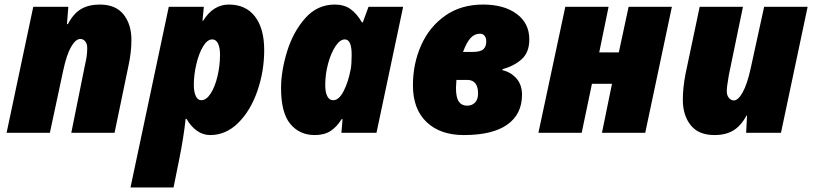

<svg xmlns="http://www.w3.org/2000/svg" viewBox="-20 -583 3568 843"><path d="M126 -553H280L274 -477H278Q302 -523 335.5 -543Q369 -563 418 -563Q488 -563 522.5 -519.5Q557 -476 557 -408Q557 -353 544 -294L483 0H293L354 -302Q363 -338 363 -372Q363 -391 354 -401.5Q345 -412 333 -412Q312 -412 292 -377Q272 -342 257 -271L199 0H9Z M721 -553H875L869 -492H872Q916 -563 985 -563Q1059 -563 1099.5 -510.5Q1140 -458 1140 -363Q1140 -270 1110 -183.5Q1080 -97 1026 -43.5Q972 10 903 10Q871 10 844.5 -9Q818 -28 799 -61H795Q787 17 766 121L742 240H553ZM946 -343Q946 -375 937 -392.5Q928 -410 912 -410Q890 -410 871.5 -379Q853 -348 842 -301Q831 -254 831 -210Q831 -180 839.5 -161.5Q848 -143 864 -143Q886 -143 905 -172.5Q924 -202 935 -248.5Q946 -295 946 -343Z M1214 -196Q1214 -271 1240.5 -357Q1267 -443 1320 -503Q1373 -563 1450 -563Q1491 -563 1519 -543Q1547 -523 1569 -485H1573L1598 -553H1750L1633 0H1479L1484 -60H1480Q1459 -26 1431.5 -8Q1404 10 1362 10Q1295 10 1254.5 -39Q1214 -88 1214 -196ZM1520 -280Q1524 -302 1524 -343Q1524 -410 1494 -410Q1473 -410 1453 -380Q1433 -350 1420.5 -303.5Q1408 -257 1408 -210Q1408 -178 1417 -160.5Q1426 -143 1443 -143Q1468 -143 1488.5 -182.5Q1509 -222 1520 -280Z M1793 -208Q1793 -303 1829 -384Q1865 -465 1934.5 -514Q2004 -563 2101 -563Q2193 -563 2248.5 -522Q2304 -481 2304 -410Q2304 -353 2270.5 -323Q2237 -293 2186 -279V-275Q2224 -266 2248 -238Q2272 -210 2272 -167Q2272 -82 2207.5 -36Q2143 10 2016 10Q1913 10 1853 -47Q1793 -104 1793 -208ZM2055 -355Q2090 -355 2102.5 -367Q2115 -379 2115 -401Q2115 -417 2107.5 -426Q2100 -435 2087 -435Q2064 -435 2046.5 -416.5Q2029 -398 2013 -355ZM2079 -173Q2079 -202 2067 -217Q2055 -232 2033 -232H1984Q1982 -206 1982 -197Q1982 -155 1994.5 -137Q2007 -119 2031 -119Q2052 -119 2065.5 -132.5Q2079 -146 2079 -173Z M2462 -553H2652L2611 -353H2697L2740 -553H2930L2813 0H2623L2667 -215H2579L2534 0H2344Z M2978 -145Q2978 -197 2990 -259L3052 -553H3242L3180 -253Q3171 -202 3171 -182Q3171 -164 3180.5 -153Q3190 -142 3202 -142Q3221 -142 3241 -178Q3261 -214 3276 -283L3335 -553H3526L3409 0H3256L3260 -76H3258Q3233 -30 3199.5 -10Q3166 10 3117 10Q3047 10 3012.5 -33.5Q2978 -77 2978 -145Z"/></svg>

Font: Noto Sans Display Black
Style: Italic
Weight: 900
Italic angle: -12°
Designer: Monotype Design team
Foundry: Monotype Imaging Inc.
Version: Version 1.000